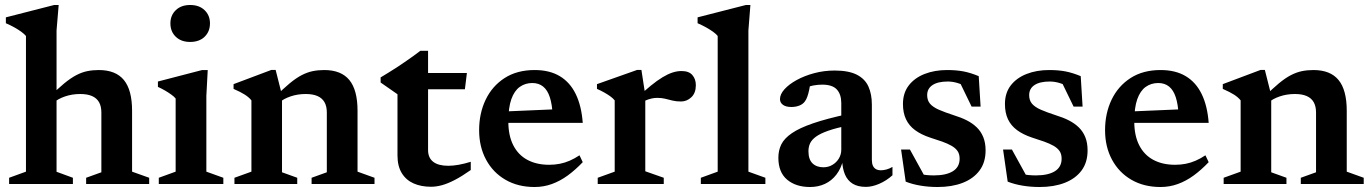

<svg xmlns="http://www.w3.org/2000/svg" viewBox="-20 -737 5493 769"><path d="M325 -25 386 -47V-286.5Q386 -311 376.8 -327.5Q367.5 -344 348.8 -352.2Q330 -360.5 301.5 -360.5Q269 -360.5 240.5 -350.8Q212 -341 195.5 -326L177.5 -348Q211 -381.5 237.2 -403Q263.5 -424.5 285.5 -436Q307.5 -447.5 329.2 -452Q351 -456.5 375.5 -456.5Q443.5 -456.5 476.2 -416.5Q509 -376.5 509 -293.5V-49.5L577.5 -25V0H325ZM272 0H16.5V-25L84 -49.5V-593Q76.5 -601.5 65.2 -609.8Q54 -618 38.5 -626.8Q23 -635.5 3.5 -644V-667.5L197 -717H215L206.5 -615V-49L272 -25Z M741.5 -569Q705.5 -569 684 -589.8Q662.5 -610.5 662.5 -643.5Q662.5 -675.5 684 -696.2Q705.5 -717 741.5 -717Q778 -717 799.5 -696.2Q821 -675.5 821 -643.5Q821 -610.5 799.5 -589.8Q778 -569 741.5 -569ZM812 -456.5 806.5 -353V-49.5L874.5 -25V0H616V-25L683.5 -49.5V-342.5Q677.5 -350 666 -358.2Q654.5 -366.5 640.8 -374.5Q627 -382.5 612.5 -389V-410.5L789.5 -456.5Z M1109.5 -356V-47L1170.5 -25V0H919V-25L987 -49.5V-335Q977 -347.5 960.5 -358Q944 -368.5 915.5 -381V-400L1067 -457H1084ZM1228 -25 1289 -47V-286.5Q1289 -311 1279.8 -327.5Q1270.5 -344 1251.8 -352.2Q1233 -360.5 1204.5 -360.5Q1172 -360.5 1143.5 -350.8Q1115 -341 1098.5 -326L1080.5 -348Q1114 -381.5 1140 -403Q1166 -424.5 1188.2 -436Q1210.5 -447.5 1232.2 -452Q1254 -456.5 1278.5 -456.5Q1346.5 -456.5 1379.2 -416.5Q1412 -376.5 1412 -293.5V-49.5L1480 -25V0H1228Z M1694.5 -136Q1694.5 -105 1715 -89Q1735.5 -73 1775.5 -73Q1794.5 -73 1817 -77Q1839.5 -81 1865.5 -89V-56Q1830 -31 1801.5 -16.2Q1773 -1.5 1750 4.8Q1727 11 1706.5 11Q1666.5 11 1636.2 -2.5Q1606 -16 1589 -44Q1572 -72 1572 -114.5V-359.5L1504.5 -406.5V-427Q1519 -435.5 1535 -445.5Q1551 -455.5 1567.8 -466.2Q1584.5 -477 1601 -488.5Q1617.5 -500 1633.5 -511.2Q1649.5 -522.5 1663.5 -533.5H1694.5V-431.5ZM1645 -379.5 1645.5 -444.5H1850L1842 -379.5Z M2121.5 -456.5Q2181 -456.5 2222 -432Q2263 -407.5 2286 -360.2Q2309 -313 2314 -245H1987.5L1988 -290L2245 -301L2193.5 -276Q2191.5 -319 2182.2 -347.5Q2173 -376 2155.5 -390.2Q2138 -404.5 2112 -404.5Q2083.5 -404.5 2061.8 -389Q2040 -373.5 2028 -339.8Q2016 -306 2016 -250Q2016 -194 2035.8 -155.2Q2055.5 -116.5 2092.2 -96.8Q2129 -77 2179.5 -77Q2202 -77 2222.2 -81Q2242.5 -85 2262 -93.5Q2281.5 -102 2301 -115L2314 -87.5Q2284.5 -56.5 2254 -34.2Q2223.5 -12 2190.5 0Q2157.5 12 2121 12Q2054.5 12 2004.5 -17Q1954.5 -46 1926.8 -97.5Q1899 -149 1899 -215.5Q1899 -283 1925.2 -337.8Q1951.5 -392.5 2001.2 -424.5Q2051 -456.5 2121.5 -456.5Z M2709.5 -452.5Q2739.5 -452.5 2753.2 -436.2Q2767 -420 2767 -396Q2767 -364.5 2749 -347.5Q2731 -330.5 2707.5 -330.5Q2688.5 -330.5 2673.5 -334.2Q2658.5 -338 2644.2 -341.5Q2630 -345 2612.5 -345Q2600.5 -345 2588.5 -342.2Q2576.5 -339.5 2565 -334.2Q2553.5 -329 2543 -320.5L2531 -344Q2561.5 -373.5 2586.8 -394Q2612 -414.5 2633.5 -427.5Q2655 -440.5 2673.5 -446.5Q2692 -452.5 2709.5 -452.5ZM2564.5 -356V-51L2638.5 -25V0H2374V-25L2442 -49.5V-335Q2434.5 -344 2424 -351.5Q2413.5 -359 2400.2 -366.5Q2387 -374 2371 -381V-400L2532 -457H2549Z M2977.5 -49.5 3045.5 -25V0H2787V-25L2854.5 -49.5V-593Q2847.5 -601.5 2836 -609.8Q2824.5 -618 2809 -626.8Q2793.5 -635.5 2774 -644V-667.5L2967.5 -717H2985.5L2977.5 -615Z M3377.5 -280.5 3379 -234.5Q3328.5 -224.5 3296.8 -213.2Q3265 -202 3248 -189.5Q3231 -177 3224.5 -162.8Q3218 -148.5 3218 -131.5Q3218 -98.5 3234.2 -82.8Q3250.5 -67 3278 -67Q3298 -67 3314.2 -76.8Q3330.5 -86.5 3340 -102.5Q3349.5 -118.5 3349.5 -137.5V-324Q3349.5 -359 3331.8 -378.5Q3314 -398 3273 -398Q3256 -398 3238.2 -394.8Q3220.5 -391.5 3205.5 -385L3227.5 -417Q3224.5 -394 3221 -377.2Q3217.5 -360.5 3213.2 -349Q3209 -337.5 3203.5 -330.5Q3195.5 -319.5 3181.2 -314Q3167 -308.5 3149.5 -308.5Q3127.5 -308.5 3115.8 -317.2Q3104 -326 3104 -340Q3104 -359.5 3122 -379.5Q3140 -399.5 3171 -416.5Q3202 -433.5 3241.2 -444Q3280.5 -454.5 3323 -454.5Q3379 -454.5 3411.8 -437.8Q3444.5 -421 3458.2 -390.5Q3472 -360 3472 -318V-96.5Q3472 -82.5 3476.2 -73.2Q3480.5 -64 3488.5 -59.5Q3496.5 -55 3508.5 -55Q3518.5 -55 3530.5 -58.2Q3542.5 -61.5 3554.5 -68.5V-35Q3530 -13 3501.5 -0.8Q3473 11.5 3448 11.5Q3416 11.5 3395.2 -1.2Q3374.5 -14 3364.2 -38.2Q3354 -62.5 3353 -95.5L3357.5 -98.5Q3349 -62.5 3330 -37.8Q3311 -13 3284 -0.5Q3257 12 3224.5 12Q3167.5 12 3132.5 -17.5Q3097.5 -47 3097.5 -105.5Q3097.5 -134.5 3109.2 -158.5Q3121 -182.5 3151.5 -203.5Q3182 -224.5 3236.8 -243.2Q3291.5 -262 3377.5 -280.5Z M3773.5 -456.5Q3810.5 -456.5 3839 -451Q3867.5 -445.5 3900 -432L3907.5 -310H3871.5L3813 -430.5L3858 -385.5Q3836.5 -398 3816.2 -404.2Q3796 -410.5 3776 -410.5Q3736 -410.5 3714.8 -396.2Q3693.5 -382 3693.5 -356Q3693.5 -335 3705 -321.5Q3716.5 -308 3740.5 -297.5Q3764.5 -287 3801.5 -275Q3829.5 -266.5 3852.5 -254.8Q3875.5 -243 3892.2 -226.8Q3909 -210.5 3918.2 -187.8Q3927.5 -165 3927.5 -134.5Q3927.5 -86.5 3903.2 -54Q3879 -21.5 3836 -4.8Q3793 12 3735.5 12Q3699.5 12 3666.8 6.5Q3634 1 3607.5 -9.5L3589 -138H3624.5L3695.5 -9L3628 -52Q3646 -45 3661.8 -41Q3677.5 -37 3692 -35.8Q3706.5 -34.5 3720.5 -34.5Q3769.5 -34.5 3796.5 -51.2Q3823.5 -68 3823.5 -101.5Q3823.5 -120 3815.2 -132Q3807 -144 3791.2 -153Q3775.5 -162 3753.8 -169.8Q3732 -177.5 3705 -186Q3669 -198 3645 -215.8Q3621 -233.5 3608.8 -259.2Q3596.5 -285 3596.5 -320.5Q3596.5 -364.5 3619.8 -394.8Q3643 -425 3683.2 -440.8Q3723.5 -456.5 3773.5 -456.5Z M4182 -456.5Q4219 -456.5 4247.5 -451Q4276 -445.5 4308.5 -432L4316 -310H4280L4221.5 -430.5L4266.5 -385.5Q4245 -398 4224.8 -404.2Q4204.5 -410.5 4184.5 -410.5Q4144.5 -410.5 4123.2 -396.2Q4102 -382 4102 -356Q4102 -335 4113.5 -321.5Q4125 -308 4149 -297.5Q4173 -287 4210 -275Q4238 -266.5 4261 -254.8Q4284 -243 4300.8 -226.8Q4317.5 -210.5 4326.8 -187.8Q4336 -165 4336 -134.5Q4336 -86.5 4311.8 -54Q4287.5 -21.5 4244.5 -4.8Q4201.5 12 4144 12Q4108 12 4075.2 6.5Q4042.5 1 4016 -9.5L3997.5 -138H4033L4104 -9L4036.5 -52Q4054.5 -45 4070.2 -41Q4086 -37 4100.5 -35.8Q4115 -34.5 4129 -34.5Q4178 -34.5 4205 -51.2Q4232 -68 4232 -101.5Q4232 -120 4223.8 -132Q4215.5 -144 4199.8 -153Q4184 -162 4162.2 -169.8Q4140.5 -177.5 4113.5 -186Q4077.5 -198 4053.5 -215.8Q4029.5 -233.5 4017.2 -259.2Q4005 -285 4005 -320.5Q4005 -364.5 4028.2 -394.8Q4051.5 -425 4091.8 -440.8Q4132 -456.5 4182 -456.5Z M4628.5 -456.5Q4688 -456.5 4729 -432Q4770 -407.5 4793 -360.2Q4816 -313 4821 -245H4494.5L4495 -290L4752 -301L4700.5 -276Q4698.5 -319 4689.2 -347.5Q4680 -376 4662.5 -390.2Q4645 -404.5 4619 -404.5Q4590.5 -404.5 4568.8 -389Q4547 -373.5 4535 -339.8Q4523 -306 4523 -250Q4523 -194 4542.8 -155.2Q4562.5 -116.5 4599.2 -96.8Q4636 -77 4686.5 -77Q4709 -77 4729.2 -81Q4749.5 -85 4769 -93.5Q4788.5 -102 4808 -115L4821 -87.5Q4791.5 -56.5 4761 -34.2Q4730.5 -12 4697.5 0Q4664.5 12 4628 12Q4561.5 12 4511.5 -17Q4461.5 -46 4433.8 -97.5Q4406 -149 4406 -215.5Q4406 -283 4432.2 -337.8Q4458.5 -392.5 4508.2 -424.5Q4558 -456.5 4628.5 -456.5Z M5071.5 -356V-47L5132.5 -25V0H4881V-25L4949 -49.5V-335Q4939 -347.5 4922.5 -358Q4906 -368.5 4877.5 -381V-400L5029 -457H5046ZM5190 -25 5251 -47V-286.5Q5251 -311 5241.8 -327.5Q5232.5 -344 5213.8 -352.2Q5195 -360.5 5166.5 -360.5Q5134 -360.5 5105.5 -350.8Q5077 -341 5060.5 -326L5042.5 -348Q5076 -381.5 5102 -403Q5128 -424.5 5150.2 -436Q5172.5 -447.5 5194.2 -452Q5216 -456.5 5240.5 -456.5Q5308.5 -456.5 5341.2 -416.5Q5374 -376.5 5374 -293.5V-49.5L5442 -25V0H5190Z"/></svg>

Font: Newsreader 16pt 16pt SemiBold
Style: Regular
Weight: 600
Version: Version 1.003